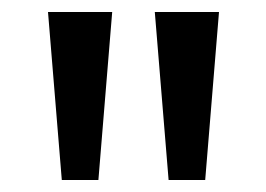

<svg xmlns="http://www.w3.org/2000/svg" viewBox="-20 -725 444 320"><path d="M83 -425 60 -705H167L144 -425ZM261 -425 238 -705H345L322 -425Z"/></svg>

Font: Nunito Sans 12pt ExtraLight Medium
Style: Regular
Weight: 500
Version: Version 3.101;gftools[0.9.27]